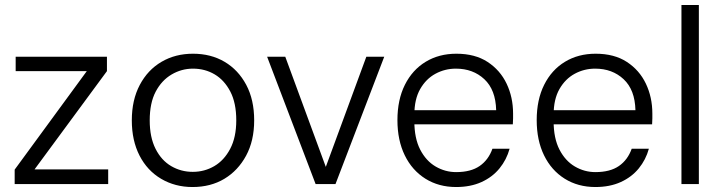

<svg xmlns="http://www.w3.org/2000/svg" viewBox="-20 -740 2903 772"><path d="M39 0V-58L329 -454H43V-512H410V-454L119 -59H415V0Z M754 12Q684 12 628 -21Q572 -54 541 -114.5Q510 -175 510 -256Q510 -338 542 -398.5Q574 -459 629.5 -491.5Q685 -524 756 -524Q828 -524 883 -491.5Q938 -459 970 -399Q1002 -339 1002 -256Q1002 -174 969.5 -114Q937 -54 882 -21Q827 12 754 12ZM755 -49Q802 -49 841.5 -72Q881 -95 905.5 -141.5Q930 -188 930 -256Q930 -326 906 -372Q882 -418 843 -441Q804 -464 756 -464Q710 -464 670 -440.5Q630 -417 606 -371.5Q582 -326 582 -256Q582 -188 605.5 -141.5Q629 -95 668.5 -72Q708 -49 755 -49Z M1249 0 1054 -512H1127L1290 -69L1453 -512H1525L1329 0Z M1814 12Q1744 12 1690.5 -21.5Q1637 -55 1607.5 -115.5Q1578 -176 1578 -257Q1578 -339 1608 -399Q1638 -459 1691.5 -491.5Q1745 -524 1815 -524Q1890 -524 1940.5 -491Q1991 -458 2017 -403.5Q2043 -349 2043 -283Q2043 -274 2043 -264Q2043 -254 2042 -240H1630V-297H1975Q1973 -379 1927.5 -421.5Q1882 -464 1813 -464Q1769 -464 1731 -443.5Q1693 -423 1669.5 -382Q1646 -341 1646 -278V-253Q1646 -184 1669.5 -138.5Q1693 -93 1731.5 -70.5Q1770 -48 1814 -48Q1873 -48 1908.5 -72.5Q1944 -97 1960 -142H2029Q2017 -98 1988.5 -63Q1960 -28 1916 -8Q1872 12 1814 12Z M2374 12Q2304 12 2250.5 -21.5Q2197 -55 2167.5 -115.5Q2138 -176 2138 -257Q2138 -339 2168 -399Q2198 -459 2251.5 -491.5Q2305 -524 2375 -524Q2450 -524 2500.5 -491Q2551 -458 2577 -403.5Q2603 -349 2603 -283Q2603 -274 2603 -264Q2603 -254 2602 -240H2190V-297H2535Q2533 -379 2487.5 -421.5Q2442 -464 2373 -464Q2329 -464 2291 -443.5Q2253 -423 2229.5 -382Q2206 -341 2206 -278V-253Q2206 -184 2229.5 -138.5Q2253 -93 2291.5 -70.5Q2330 -48 2374 -48Q2433 -48 2468.5 -72.5Q2504 -97 2520 -142H2589Q2577 -98 2548.5 -63Q2520 -28 2476 -8Q2432 12 2374 12Z M2720 0V-720H2790V0Z"/></svg>

Font: DM Sans 12pt Light
Style: Regular
Weight: 300
Version: Version 4.004;gftools[0.9.30]